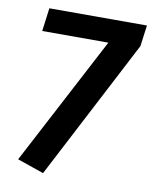

<svg xmlns="http://www.w3.org/2000/svg" viewBox="-79 -733 640 806"><g transform="rotate(10 241.0 -330.0)"><path d="M160 13 47 -26 335 -574H53L66 -673H482L470 -583Z"/></g></svg>

Font: Xgbmvzvtohvqztyvzapvmeyoton
Style: Regular
Weight: 500
Italic angle: -8°
Designer: Carrois Corporate & Edenspiekermann
Foundry: Carrois Corporate GbR & Edenspiekermann AG
Version: Version 2.001